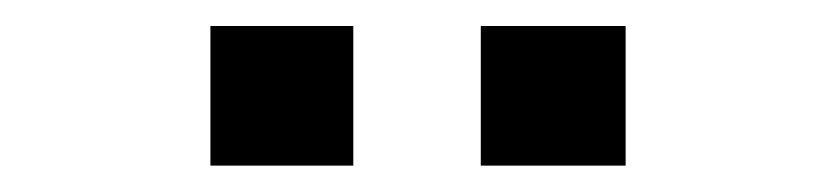

<svg xmlns="http://www.w3.org/2000/svg" viewBox="-20 -722 640 147"><path d="M348.1 -595.2V-702.1H459V-595.2ZM141.1 -595.2V-702.1H250.5V-595.2Z"/></svg>

Font: Liberation Mono
Style: Bold
Weight: 700
Monospace: yes
Designer: Steve Matteson
Foundry: Ascender Corporation
Version: Version 2.1.5